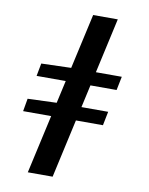

<svg xmlns="http://www.w3.org/2000/svg" viewBox="-95 -769 791 1021"><g transform="rotate(10 300.0 -258.0)"><path d="M127 184 324 -700H457L261 184ZM84 -329 97 -398 260 -403H531L516 -329ZM46 -132 58 -201 221 -207H492L477 -132Z"/></g></svg>

Font: Source Code Pro ExtraLight
Style: Bold Italic
Weight: 700
Italic angle: -11°
Monospace: yes
Version: Version 1.016;hotconv 1.0.116;makeotfexe 2.5.65601